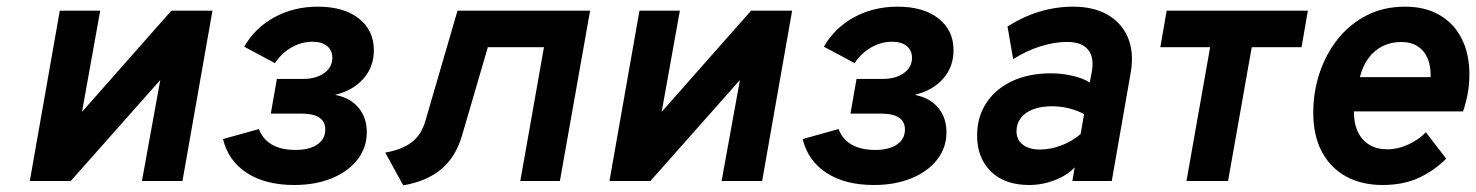

<svg xmlns="http://www.w3.org/2000/svg" viewBox="-20 -543 4428 576"><path d="M69.4 0 159.4 -511H280.6L226 -207.4L494.2 -511H617.4L527.4 0H405.8L460.8 -303L192.2 0Z M862.6 12Q776.5 12 720.8 -24.1Q665 -60.2 649 -125.8L756.6 -155.8Q780.9 -93.2 867.2 -93.2Q908.4 -93.2 932.1 -109.6Q955.8 -125.9 955.8 -154.6Q955.8 -178.6 937.7 -190.4Q919.6 -202.2 883.2 -202.2H792.4L810.6 -306.2H888.8Q928.2 -306.2 952.6 -323.8Q977 -341.3 977 -369.4Q977 -391.9 961.2 -404.9Q945.4 -417.8 916.8 -417.8Q884.5 -417.8 854.4 -400.6Q824.3 -383.3 804.8 -353.6L712.6 -403Q745.7 -460.1 803.8 -491.6Q861.9 -523 933.6 -523Q1011.1 -523 1056.3 -487.7Q1101.6 -452.4 1101.6 -392Q1101.6 -342.8 1070.5 -307.2Q1039.5 -271.7 985.2 -258.4Q1030.2 -249.8 1055.3 -220.1Q1080.4 -190.4 1080.4 -146.2Q1080.4 -100 1052.5 -64.2Q1024.6 -28.4 975.4 -8.2Q926.3 12 862.6 12Z M1189.7 13 1135.7 -85.2Q1185.6 -94 1214.8 -116Q1244.1 -138.1 1256.3 -180.6L1352.5 -511H1750.3L1659.7 0H1540.9L1611.9 -401.4H1443.5L1366.5 -137.8Q1347.4 -71.5 1303.3 -35.1Q1259.3 1.2 1189.7 13Z M1808.4 0 1898.4 -511H2019.6L1965 -207.4L2233.2 -511H2356.4L2266.4 0H2144.8L2199.8 -303L1931.2 0Z M2601.6 12Q2515.5 12 2459.8 -24.1Q2404 -60.2 2388 -125.8L2495.6 -155.8Q2519.9 -93.2 2606.2 -93.2Q2647.4 -93.2 2671.1 -109.6Q2694.8 -125.9 2694.8 -154.6Q2694.8 -178.6 2676.7 -190.4Q2658.6 -202.2 2622.2 -202.2H2531.4L2549.6 -306.2H2627.8Q2667.2 -306.2 2691.6 -323.8Q2716 -341.3 2716 -369.4Q2716 -391.9 2700.2 -404.9Q2684.4 -417.8 2655.8 -417.8Q2623.5 -417.8 2593.4 -400.6Q2563.3 -383.3 2543.8 -353.6L2451.6 -403Q2484.7 -460.1 2542.8 -491.6Q2600.9 -523 2672.6 -523Q2750.1 -523 2795.3 -487.7Q2840.6 -452.4 2840.6 -392Q2840.6 -342.8 2809.6 -307.2Q2778.5 -271.7 2724.2 -258.4Q2769.2 -249.8 2794.3 -220.1Q2819.4 -190.4 2819.4 -146.2Q2819.4 -100 2791.5 -64.2Q2763.6 -28.4 2714.4 -8.2Q2665.3 12 2601.6 12Z M3067.3 12Q2993.9 12 2952.6 -28.7Q2911.3 -69.4 2911.3 -136Q2911.3 -192.2 2939.1 -234.3Q2966.9 -276.5 3016.7 -299.8Q3066.5 -323 3133.1 -323Q3165.5 -323 3197.3 -315.7Q3229.2 -308.4 3249.3 -295.4L3254.7 -324Q3263.8 -369.6 3244.7 -393.4Q3225.6 -417.2 3180.9 -417.2Q3143.5 -417.2 3101.2 -403.9Q3058.9 -390.6 3019.5 -365.6L3002.5 -463.6Q3049.7 -493.4 3099 -508.2Q3148.3 -523 3199.5 -523Q3261.2 -523 3303.4 -498.4Q3345.7 -473.8 3364.1 -429.4Q3382.4 -384.9 3372.3 -326L3315.3 0H3197.1L3204.1 -40.8Q3181.4 -16.8 3144.1 -2.4Q3106.7 12 3067.3 12ZM3099.7 -94.4Q3131 -94.4 3163.6 -106.5Q3196.1 -118.6 3221.9 -141L3232.1 -200.6Q3213.5 -211.1 3188.4 -217.6Q3163.3 -224.2 3135.7 -224.2Q3102.7 -224.2 3078.9 -214.9Q3055.1 -205.7 3042.3 -188.8Q3029.5 -172 3029.5 -149.4Q3029.5 -123.6 3048.4 -109Q3067.4 -94.4 3099.7 -94.4Z M3539.4 0 3610.4 -401.4H3461L3480 -511H3903.6L3884.6 -401.4H3735.2L3664.2 0Z M4127.6 12Q4065.2 12 4018.6 -13.4Q3971.9 -38.7 3945.9 -87.2Q3919.8 -135.7 3919.8 -205.4Q3919.8 -266.4 3938.5 -323.2Q3957.2 -380 3992.8 -425.1Q4028.5 -470.2 4079.5 -496.6Q4130.5 -523 4195.2 -523Q4256.5 -523 4299.6 -497.4Q4342.8 -471.8 4365.5 -426.2Q4388.2 -380.6 4388.2 -320.4Q4388.2 -291.6 4383.4 -263.8Q4378.5 -235.9 4369.2 -208.8H4041.6Q4041.6 -172.2 4053.9 -146.8Q4066.2 -121.5 4088.8 -108.2Q4111.3 -95 4142.4 -95Q4172.5 -95 4203.7 -108.9Q4234.9 -122.8 4257.6 -146.2L4318.6 -67Q4282 -30.5 4235.8 -9.2Q4189.5 12 4127.6 12ZM4059.6 -311.6H4271.8Q4272.9 -343 4263.4 -366.6Q4253.8 -390.3 4233.7 -403.6Q4213.6 -417 4183.6 -417Q4152.3 -417 4127.3 -404.3Q4102.3 -391.6 4085 -367.9Q4067.7 -344.2 4059.6 -311.6Z"/></svg>

Font: Overpass
Style: Italic
Weight: 400
Italic angle: -10°
Designer: Delve Withrington, Dave Bailey, Thomas Jockin
Foundry: Delve Fonts LLC
Version: Version 4.000